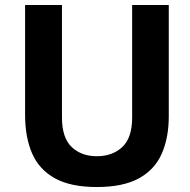

<svg xmlns="http://www.w3.org/2000/svg" viewBox="-20 -743 764 773"><path d="M659.5 -275.5Q659.5 -188 631 -123.8Q602.5 -59.5 538.8 -24.8Q475 10 370 10Q264.5 10 201 -25.2Q137.5 -60.5 109.2 -125.5Q81 -190.5 81 -280.5V-723H229.5V-269.5Q229.5 -188.5 268.5 -151.2Q307.5 -114 370 -114Q432.5 -114 472.2 -151Q512 -188 512 -269.5V-723H659.5Z"/></svg>

Font: Public Sans
Style: Bold
Weight: 700
Designer: The Public Sans project authors (U.S. Web Design System). Libre Franklin designed by Pablo Impallari and Rodrigo Fuenzal
Version: Version 1.008; ttfautohint (v1.8.1) -l 8 -r 50 -G 200 -x 14 